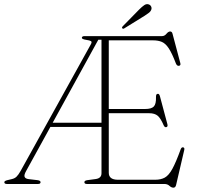

<svg xmlns="http://www.w3.org/2000/svg" viewBox="-28 -871 942 909"><path d="M452.5 -51V-270H210.5L96 -62Q85 -42.5 88.5 -33.8Q92 -25 107.5 -23L150 -18Q164 -16 164 -8.5Q164 0 152 0H4.5Q-7.5 0 -7.5 -8.5Q-7.5 -14.5 6.5 -18L27.5 -23Q41.5 -26 50.2 -34.5Q59 -43 69.5 -61.5L402 -661Q408.5 -672.5 402.8 -676.2Q397 -680 381.5 -682Q359.5 -685.5 359.5 -691.5Q359.5 -700 372 -700H739Q751 -700 760 -711Q769 -722 777.5 -722Q786.5 -722 789 -710.5L825.5 -573Q829 -561 819.5 -559.5Q810 -558 805 -570Q786.5 -618.5 771.2 -641.8Q756 -665 738.5 -672.5Q721 -680 696 -680H487V-355H659.5Q689 -355 700.2 -366.8Q711.5 -378.5 710.5 -411Q710 -425 717 -426.5Q725.5 -429 729 -416L764.5 -283Q767.5 -271 759.5 -269Q751.5 -267 746.5 -278.5Q733 -310.5 718.8 -322.8Q704.5 -335 678 -335H487V-53Q487 -20 530.5 -20H706.5Q733.5 -20 752.2 -30.2Q771 -40.5 788 -71.5Q805 -102.5 827.5 -164.5Q831.5 -174.5 838.5 -173.5Q847.5 -172.5 844 -159.5L805.5 5.5Q802.5 17.5 793 17.5Q783.5 17.5 774.2 8.8Q765 0 750 0H383.5Q371.5 0 371.5 -8.5Q371.5 -16 385 -18L426 -23.5Q452.5 -27.5 452.5 -51ZM437.5 -683 221.5 -290H452.5V-683ZM630.5 -825.5Q644.5 -839.5 654.8 -846.5Q665 -853.5 675 -850.5Q683.5 -848 687.2 -840.8Q691 -833.5 688.5 -826Q685.5 -817 677 -810.5Q668.5 -804 657 -796.5L560 -736.5Q554.5 -733 551 -737Q547.5 -740.5 553.5 -747Z"/></svg>

Font: Fraunces 72pt S050 Thin
Style: Regular
Weight: 100
Version: Version 1.000; ttfautohint (v1.8.3)